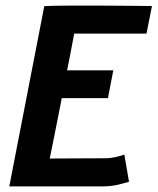

<svg xmlns="http://www.w3.org/2000/svg" viewBox="-20 -666 563 686"><path d="M138.2 -644Q166 -646 238.3 -646H286.1H339.8Q380.9 -646 441.2 -645.3Q501.5 -644.5 515.1 -644.5H522.9Q520 -627.9 513.2 -595.2Q506.3 -562.5 503.4 -545.9H245.1Q241.2 -523.9 232.7 -480.2Q224.1 -436.5 219.7 -414.6H384.8Q381.8 -397.9 375.2 -365Q368.7 -332 365.7 -315.4H200.7Q200.2 -313 199.2 -307.9Q198.2 -302.7 197.8 -300.3Q187 -243.7 173.8 -179Q160.6 -114.3 157.7 -99.6Q191.9 -99.6 259.3 -100.1Q326.7 -100.6 360.8 -100.6Q373 -100.6 388.9 -104Q404.8 -107.4 414.6 -110.4L424.3 -113.8Q426.8 -97.7 432.6 -65.2Q438.5 -32.7 440.9 -16.6Q436 -15.1 422.9 -11.5Q409.7 -7.8 401.6 -5.9Q393.6 -3.9 378.2 -2Q362.8 0 346.2 0H13.2Q33.7 -107.4 75.7 -322Q117.7 -536.6 138.2 -644Z"/></svg>

Font: Fantasque Sans Mono
Style: Bold Italic
Weight: 700
Italic angle: -11°
Monospace: yes
Designer: Jany Belluz
Version: Version 1.7.1